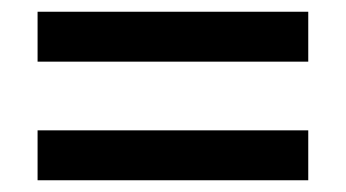

<svg xmlns="http://www.w3.org/2000/svg" viewBox="-20 -451 589 327"><path d="M44 -346V-431H505V-346ZM44 -144V-229H505V-144Z"/></svg>

Font: Nunito Sans 10pt SemiCondensed
Style: Bold
Weight: 700
Width: 4
Designer: Vernon Adams
Foundry: Vernon Adams
Version: Version 3.101;gftools[0.9.27]